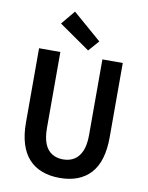

<svg xmlns="http://www.w3.org/2000/svg" viewBox="-96 -949 792 1030"><g transform="rotate(10 300.0 -434.5)"><path d="M301 12Q247 12 204.5 -4Q162 -20 132.5 -52Q103 -84 87.5 -133.5Q72 -183 72 -250V-654H188V-241Q188 -188 201.5 -154.5Q215 -121 241 -105Q267 -89 301 -89Q337 -89 362.5 -105Q388 -121 402.5 -154.5Q417 -188 417 -241V-654H528V-250Q528 -183 513 -133.5Q498 -84 468.5 -52Q439 -20 397 -4Q355 12 301 12ZM333 -688 165 -805 228 -881 384 -746Z"/></g></svg>

Font: Source Code Pro ExtraLight SemiBold
Style: Regular
Weight: 600
Monospace: yes
Version: Version 1.018;hotconv 1.0.116;makeotfexe 2.5.65601